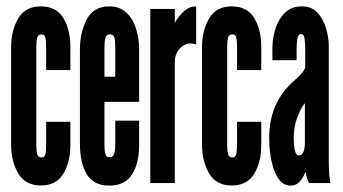

<svg xmlns="http://www.w3.org/2000/svg" viewBox="-20 -575 1078 603"><path d="M108 7.5Q59.5 7.5 37.2 -30.5Q15 -68.5 15 -119.5V-428Q15 -479 37.2 -517Q59.5 -555 108 -555Q157 -555 179 -518.2Q201 -481.5 201 -428V-355H125V-427Q125 -446 122.8 -456.5Q120.5 -467 110 -467Q99.5 -467 96.8 -456.5Q94 -446 94 -427V-120.5Q94 -102 96.8 -91.2Q99.5 -80.5 110 -80.5Q120.5 -80.5 122.8 -91.2Q125 -102 125 -120.5V-192.5H201V-119.5Q201 -66.5 179 -29.5Q157 7.5 108 7.5Z M323 8Q274.5 8 252.8 -27.5Q231 -63 231 -123.5V-418Q231 -474.5 252.8 -514.8Q274.5 -555 323 -555Q355.5 -555 376.2 -536Q397 -517 407 -485.8Q417 -454.5 417 -418V-255H308V-121Q308 -102.5 310.8 -91.8Q313.5 -81 324 -81Q335 -81 338.5 -92Q342 -103 342 -121.5V-196H417V-122Q417 -61.5 394.5 -26.8Q372 8 323 8ZM308 -334H342V-426Q342 -446.5 339.5 -456.8Q337 -467 324 -467Q314.5 -467 311.2 -456.2Q308 -445.5 308 -426Z M452 0V-547H529V-503.5Q534.5 -513 543.8 -525Q553 -537 566 -546Q579 -555 596 -555V-435Q591.5 -437 587 -437.8Q582.5 -438.5 577.5 -438.5Q559.5 -438.5 544.2 -422Q529 -405.5 529 -380V0Z M707.5 7.5Q659 7.5 636.8 -30.5Q614.5 -68.5 614.5 -119.5V-428Q614.5 -479 636.8 -517Q659 -555 707.5 -555Q756.5 -555 778.5 -518.2Q800.5 -481.5 800.5 -428V-355H724.5V-427Q724.5 -446 722.2 -456.5Q720 -467 709.5 -467Q699 -467 696.2 -456.5Q693.5 -446 693.5 -427V-120.5Q693.5 -102 696.2 -91.2Q699 -80.5 709.5 -80.5Q720 -80.5 722.2 -91.2Q724.5 -102 724.5 -120.5V-192.5H800.5V-119.5Q800.5 -66.5 778.5 -29.5Q756.5 7.5 707.5 7.5Z M892.5 8Q860.5 8 843 -35.5Q825.5 -79 825.5 -142Q825.5 -199 845.2 -243.5Q865 -288 906.5 -324Q916.5 -332.5 926.5 -343.8Q936.5 -355 938.5 -363V-422Q938.5 -435 936.8 -451.5Q935 -468 925.5 -468Q915.5 -468 913.5 -450.8Q911.5 -433.5 911.5 -422V-386H835.5V-424Q835.5 -454.5 845 -484.8Q854.5 -515 875 -535Q895.5 -555 928.5 -555Q959 -555 977.5 -534.8Q996 -514.5 1004.2 -485.5Q1012.5 -456.5 1012.5 -431V-75Q1012.5 -47.5 1014 -28.8Q1015.5 -10 1017.5 0H950.5Q949 -2.5 945 -12.8Q941 -23 941 -33H938.5Q932.5 -17.5 921.5 -4.8Q910.5 8 892.5 8ZM919 -87Q929 -87 933.2 -98.5Q937.5 -110 937.5 -124V-251Q924 -234 913.2 -205Q902.5 -176 902.5 -143Q902.5 -120 906 -103.5Q909.5 -87 919 -87Z"/></svg>

Font: League Gothic Condensed
Style: Regular
Weight: 400
Width: 3
Designer: The League of Moveable Type
Version: Version 2.001